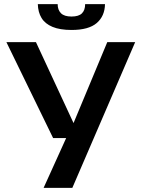

<svg xmlns="http://www.w3.org/2000/svg" viewBox="-20 -909 686 929"><path d="M191 0 316 -276 326 -290 499 -705H634L330 0ZM237 -241 11 -705H154L343 -298H359V-241ZM326 -764Q270 -764 234 -779Q198 -794 181 -822Q164 -850 163 -889H259Q259 -861 275 -845Q291 -829 326 -829Q361 -829 376.5 -844.5Q392 -860 392 -889H488Q487 -831 448 -797.5Q409 -764 326 -764Z"/></svg>

Font: TikTok Sans 24pt SemiBold
Style: Regular
Weight: 600
Version: Version 4.000